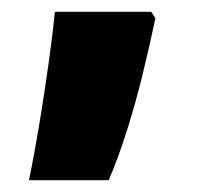

<svg xmlns="http://www.w3.org/2000/svg" viewBox="-20 -166 336 325"><path d="M243 -135Q234 -92 222 -42.5Q210 7 195 54.5Q180 102 164 139H29Q38 96 46.5 44.5Q55 -7 62 -57Q69 -107 73 -146H236Z"/></svg>

Font: Noto Sans Ethiopic SemiCondensed Black
Style: Regular
Weight: 900
Width: 4
Designer: Monotype Design Team
Foundry: Monotype Imaging Inc.
Version: Version 2.102; ttfautohint (v1.8.4.7-5d5b)